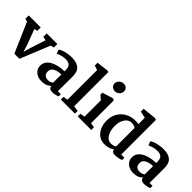

<svg xmlns="http://www.w3.org/2000/svg" viewBox="129 -1832 2852 2852"><g transform="rotate(45 1554.5 -406.0)"><path d="M2 -475V-546H254V-474L204 -462L293 -226L329 -109L362 -223L440 -462L380 -474V-546H603V-474L549 -459L360 7H253L49 -463Z M1105 -369 1104 -56H1167V-12Q1148 0 1116 7Q1084 14 1056 14Q983 14 980 -46Q926 13 830 13Q749 13 699 -30Q649 -73 649 -140Q649 -206 696.5 -250Q744 -294 816.5 -314Q889 -334 965 -334V-358Q965 -424 936.5 -450Q908 -476 849 -476Q814 -476 772.5 -465.5Q731 -455 700 -438L674 -500Q708 -528 773.5 -543.5Q839 -559 896 -559Q997 -559 1051 -515Q1105 -471 1105 -369ZM790 -160Q790 -68 885 -68Q906 -68 928 -75.5Q950 -83 964 -97L965 -269Q896 -269 843 -242.5Q790 -216 790 -160Z M1294 -68V-690L1222 -714V-772L1408 -795L1433 -785V-69L1519 -56V0H1223V-56Z M1801 -748Q1801 -707 1771 -680.5Q1741 -654 1701 -654Q1667 -654 1642 -676.5Q1617 -699 1617 -734Q1617 -773 1648 -800.5Q1679 -828 1717 -828Q1758 -828 1779.5 -806Q1801 -784 1801 -748ZM1788 -548V-68L1862 -56V0H1577V-56L1651 -69V-412L1587 -468V-508L1756 -560Z M2435 -783V-56H2502V-10Q2484 1 2449 8.5Q2414 16 2373 16Q2341 16 2325 5Q2309 -6 2304 -34Q2281 -15 2238 -1Q2195 13 2146 13Q2083 13 2032.5 -21Q1982 -55 1953 -118Q1924 -181 1924 -264Q1924 -350 1964 -418Q2004 -486 2073 -524Q2142 -562 2225 -562Q2271 -562 2296 -556V-690L2189 -714V-772L2407 -795ZM2066 -289Q2066 -224 2084 -172.5Q2102 -121 2134 -92Q2166 -63 2206 -63Q2233 -63 2257 -69.5Q2281 -76 2296 -88V-474Q2264 -501 2210 -501Q2172 -501 2139 -475.5Q2106 -450 2086 -401.5Q2066 -353 2066 -289Z M3031 -369 3030 -56H3093V-12Q3074 0 3042 7Q3010 14 2982 14Q2909 14 2906 -46Q2852 13 2756 13Q2675 13 2625 -30Q2575 -73 2575 -140Q2575 -206 2622.5 -250Q2670 -294 2742.5 -314Q2815 -334 2891 -334V-358Q2891 -424 2862.5 -450Q2834 -476 2775 -476Q2740 -476 2698.5 -465.5Q2657 -455 2626 -438L2600 -500Q2634 -528 2699.5 -543.5Q2765 -559 2822 -559Q2923 -559 2977 -515Q3031 -471 3031 -369ZM2716 -160Q2716 -68 2811 -68Q2832 -68 2854 -75.5Q2876 -83 2890 -97L2891 -269Q2822 -269 2769 -242.5Q2716 -216 2716 -160Z"/></g></svg>

Font: Martel ExtraBold
Style: Regular
Weight: 800
Designer: Dan Reynolds
Foundry: Dan Reynolds
Version: Version 1.001; ttfautohint (v1.1) -l 5 -r 5 -G 72 -x 0 -D la